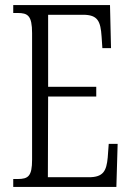

<svg xmlns="http://www.w3.org/2000/svg" viewBox="-20 -734 516 754"><path d="M32 0H437L442 -169H407L403 -115C398 -63 386 -38 329 -38H168L169 -355H358V-393H169V-676H306C364 -676 375 -651 379 -590L382 -545H416L412 -714H32V-683H49C89 -683 106 -673 106 -604V-107C106 -42 91 -31 49 -31H32Z"/></svg>

Font: Noto Serif Devanagari ExtraCondensed Light
Style: Regular
Weight: 300
Width: 2
Designer: Universal Thirst, Indian Type Foundry and the Monotype Design Team
Foundry: Monotype Imaging Inc.
Version: Version 2.004